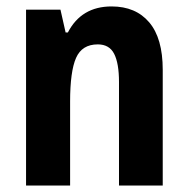

<svg xmlns="http://www.w3.org/2000/svg" viewBox="-20 -577 585 597"><path d="M327 -557Q402 -557 444 -507.5Q486 -458 486 -360V0H350V-322Q350 -380 335 -409.5Q320 -439 284 -439Q235 -439 216.5 -397Q198 -355 198 -261V0H61V-547H168L184 -476H191Q233 -557 327 -557Z"/></svg>

Font: Noto Sans Khmer UI Condensed
Style: Bold
Weight: 700
Width: 3
Designer: Danh Hong and the Monotype Design Team
Foundry: Monotype Imaging Inc.
Version: Version 2.002; ttfautohint (v1.8.4.7-5d5b)